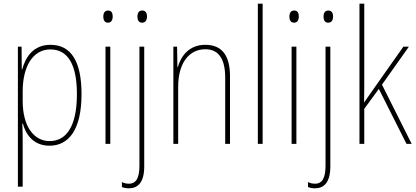

<svg xmlns="http://www.w3.org/2000/svg" viewBox="-20 -780 2255 1041"><path d="M254 -537C161 -537 119 -472 100 -403H98L97 -527H77V232H103V-21C103 -56 102 -88 101 -110H104C119 -51 162 10 248 10C355 10 422 -80 422 -270C422 -449 364 -537 254 -537ZM253 -512C350 -512 397 -427 397 -270C397 -86 334 -15 249 -15C163 -15 103 -96 103 -232V-284C103 -418 157 -512 253 -512Z M566 -723C546 -723 540 -706 540 -690C540 -672 547 -657 565 -657C583 -657 591 -671 591 -691C591 -707 586 -723 566 -723ZM578 -527H552V0H578Z M725 -690C725 -672 732 -657 750 -657C769 -657 777 -671 777 -691C777 -707 771 -723 751 -723C731 -723 725 -706 725 -690ZM679 241C726 241 762 211 762 123V-527H736V117C736 182 720 216 679 216C666 216 651 213 641 207V234C650 238 662 241 679 241Z M1093 -537C1004 -537 961 -475 944 -416H942L940 -527H920V0H946V-308C946 -445 1010 -513 1093 -513C1160 -513 1201 -468 1201 -359V0H1227V-366C1227 -485 1179 -537 1093 -537Z M1404 0V-760H1378V0Z M1575 -723C1555 -723 1549 -706 1549 -690C1549 -672 1556 -657 1574 -657C1592 -657 1600 -671 1600 -691C1600 -707 1595 -723 1575 -723ZM1587 -527H1561V0H1587Z M1734 -690C1734 -672 1741 -657 1759 -657C1778 -657 1786 -671 1786 -691C1786 -707 1780 -723 1760 -723C1740 -723 1734 -706 1734 -690ZM1688 241C1735 241 1771 211 1771 123V-527H1745V117C1745 182 1729 216 1688 216C1675 216 1660 213 1650 207V234C1659 238 1671 241 1688 241Z M1955 -368V-760H1929V0H1955V-190L2034 -298L2184 0H2212L2051 -321L2197 -527H2167L1993 -280C1978 -259 1970 -247 1954 -224C1955 -275 1955 -316 1955 -368Z"/></svg>

Font: Noto Sans Hebrew Condensed Thin
Style: Regular
Weight: 100
Width: 3
Designer: Monotype Design Team
Foundry: Monotype Imaging Inc.
Version: Version 2.004